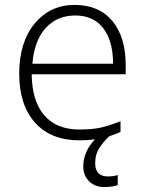

<svg xmlns="http://www.w3.org/2000/svg" viewBox="-20 -561 589 781"><path d="M111.8 -301.8H439.9Q439.9 -394.5 399.9 -446.3Q359.9 -498 286.1 -498Q212.4 -498 166 -447.3Q119.6 -396.5 111.8 -301.8ZM58.1 -260.7Q58.1 -388.7 120.6 -464.8Q183.6 -541 283.2 -541Q382.8 -541 437 -475.6Q491.2 -410.2 491.2 -297.9V-258.8H108.9Q110.4 -149.4 160.2 -91.8Q210 -34.2 303.2 -34.2Q348.6 -34.2 382.8 -40.5Q417 -46.9 470.2 -67.9V-23.9Q446.3 -13.7 424.3 -6.8Q398.4 17.6 382.8 43Q367.2 67.9 367.2 103Q367.2 156.7 418.9 156.7Q442.9 156.7 459 150.9V191.9Q439.5 199.7 403.3 199.7Q367.2 200.2 342.8 176.8Q318.4 153.3 318.8 115.2Q318.8 56.2 366.2 5.9Q336.9 9.8 303.2 9.8Q187.5 9.8 123 -61.5Q58.6 -132.8 58.1 -260.7Z"/></svg>

Font: OpenSans-Light
Style: Regular
Weight: 300
Foundry: Ascender Corporation
Version: Version 1.10